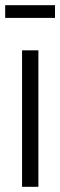

<svg xmlns="http://www.w3.org/2000/svg" viewBox="-32 -720 232 740"><path d="M53 0V-526H116V0ZM-12 -651V-700H180V-651Z"/></svg>

Font: Archivo ExtraCondensed Light
Style: Regular
Weight: 300
Width: 2
Designer: Hector Gatti
Foundry: Omnibus-Type
Version: Version 2.001